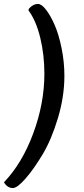

<svg xmlns="http://www.w3.org/2000/svg" viewBox="-51 -750 424 969"><path d="M93 -697 94 -705Q115 -730 141 -730Q159 -730 182 -700Q205 -670 225.5 -622.5Q246 -575 260 -506Q274 -437 274 -367Q274 -263 241.5 -154.5Q209 -46 164.5 28.5Q120 103 78 151Q36 199 14 199Q-14 199 -31 170Q61 74 117 -77.5Q173 -229 173 -378Q173 -474 152 -560Q131 -646 93 -697Z"/></svg>

Font: Overlock
Style: Bold Italic
Weight: 700
Designer: Dario Muhafara
Foundry: Dario Manuel Muhafara
Version: Version 1.002